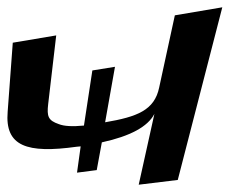

<svg xmlns="http://www.w3.org/2000/svg" viewBox="-41 -518 634 526"><path d="M247 -183 274 -335 212 -325 189 -174C158 -171 135 -172 120 -178C91 -188 87 -199 91 -233L113 -421L-6 -401L-20 -212C-28 -117 33 -97 169 -116L180 -117L170 -45L224 -52L238 -128C316 -145 364 -171 382 -206L339 -12L446 -25L568 -498L438 -476L395 -278C382 -216 335 -198 247 -183Z"/></svg>

Font: Gamestation Warped
Style: Italic
Weight: 400
Designer: Jonas Hecksher
Foundry: Jonas Hecksher, Playtypeª, e-types AS
Version: Version 1.003